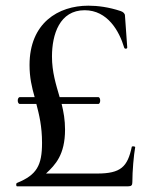

<svg xmlns="http://www.w3.org/2000/svg" viewBox="-20 -656 544 676"><path d="M444 -139C429 -69 406 -45 322 -45H142C175 -76 209 -111 209 -200C209 -233 204 -262 197 -290H326C335 -290 335 -314 326 -314H190C177 -359 163 -402 163 -457C163 -535 190 -620 278 -620C359 -620 400 -546 417 -489C418 -483 428 -483 428 -489L420 -601C420 -608 414 -614 405 -617C363 -631 324 -636 291 -636C185 -636 84 -575 84 -427C84 -383 92 -349 102 -314H50C40 -314 40 -290 50 -290H108C118 -252 128 -211 128 -153C128 -73 109 -40 40 -12C36 -11 36 0 40 0H431C443 0 446 -4 446 -15C446 -54 451 -110 456 -138C456 -141 444 -142 444 -139Z"/></svg>

Font: Cormorant Infant Book
Style: Regular
Weight: 500
Designer: Christian Thalmann (Catharsis Fonts)
Version: Version 1.000;PS 002.000;hotconv 1.0.88;makeotf.lib2.5.64775